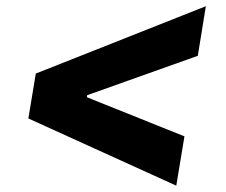

<svg xmlns="http://www.w3.org/2000/svg" viewBox="-20 -602 726 618"><path d="M71.3 -220.7 95.2 -365.2 642.6 -582 616.7 -422.4 255.9 -293.9 261.7 -302.2 258.3 -283.2 254.9 -291 573.7 -163.1 547.4 -4.4Z"/></svg>

Font: Inter ExtraBold
Style: Italic
Weight: 800
Italic angle: -9.3988°
Designer: Rasmus Andersson
Foundry: rsms
Version: Version 4.001;git-66647c0bb